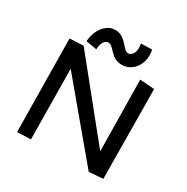

<svg xmlns="http://www.w3.org/2000/svg" viewBox="-198 -1077 1219 1249"><g transform="rotate(30 411.5 -452.0)"><path d="M191 -703 88 -698 97 0 199 -4 193 -531 630 -9 735 -17 729 -688 620 -696 628 -162ZM506 -902C509 -889 510 -877 510 -867C510 -812 471 -805 471 -805C423 -795 401 -917 292 -892C292 -892 205 -872 192 -738L274 -724C277 -801 319 -802 319 -802C364 -803 381 -719 465 -719C546 -719 594 -790 594 -862C594 -875 592 -889 590 -904Z"/></g></svg>

Font: McLaren
Style: Regular
Weight: 400
Designer: Astigmatic (AOETI)
Foundry: Astigmatic (AOETI)
Version: Version 1.000